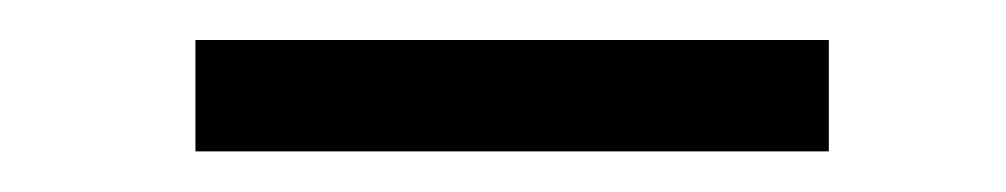

<svg xmlns="http://www.w3.org/2000/svg" viewBox="-20 -718 498 95"><path d="M390.1 -643.1H76.7V-698.2H390.1Z"/></svg>

Font: Shabnam Light FD
Style: Light-FD
Weight: 300
Foundry: DejaVu fonts team - Redesigned by Saber Rastikerdar - Based on Vazir font
Version: Version 5.0.0